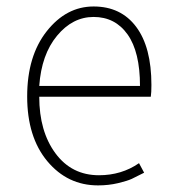

<svg xmlns="http://www.w3.org/2000/svg" viewBox="-20 -558 540 590"><path d="M281.2 11.7Q187.5 11.7 125.5 -62.5Q63.5 -136.7 63.5 -261.7Q63.5 -385.7 123.5 -461.9Q183.6 -538.1 267.6 -538.1Q351.6 -538.1 398.4 -475.6Q445.3 -413.1 445.3 -296.9Q445.3 -273.4 443.4 -260.7H100.6Q100.6 -154.3 150.4 -86.9Q200.2 -19.5 284.2 -19.5Q353.5 -19.5 407.2 -56.6L422.9 -27.3Q398.4 -14.6 384.8 -8.3Q371.1 -2 342.3 4.9Q313.5 11.7 281.2 11.7ZM100.6 -293.9H410.2Q410.2 -398.4 372.1 -452.1Q334 -505.9 267.6 -505.9Q203.1 -505.9 155.3 -448.2Q107.4 -390.6 100.6 -293.9Z"/></svg>

Font: GenEi Gothic M ExtraLight
Style: Regular
Weight: 200
Designer: o_tamon (Modified); [Source Han Sans]
Ryoko NISHIZUKA  (kana & ideographs); Paul D. Hunt (Latin, Greek & Cyrillic); Wenl
Version: Version 1.1a;Original Version 1.004